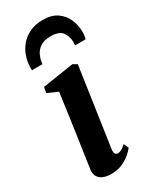

<svg xmlns="http://www.w3.org/2000/svg" viewBox="-209 -870 767 939"><g transform="rotate(-30 174.5 -400.0)"><path d="M123.5 10.5Q98 10.5 79.5 2.8Q61 -5 52 -20.2Q43 -35.5 45.5 -58Q47.5 -74.5 52 -104.8Q56.5 -135 62.5 -175.2Q68.5 -215.5 75.2 -263Q82 -310.5 89.2 -362.2Q96.5 -414 103.5 -466L45.5 -491.5L51.5 -523L226.5 -550L250 -536.5L185.5 -95.5Q183 -77.5 187.8 -69.2Q192.5 -61 202 -61Q212 -61 222.5 -66.5Q233 -72 249 -86L261 -58Q253 -47.5 234.8 -31.2Q216.5 -15 188.8 -2.2Q161 10.5 123.5 10.5ZM41 -623Q41 -627.5 40.8 -631.5Q40.5 -635.5 41 -641Q41.5 -671 51.8 -701Q62 -731 82.8 -755.5Q103.5 -780 135 -795Q166.5 -810 209.5 -810Q259 -810 289.8 -788.2Q320.5 -766.5 334.8 -732.8Q349 -699 349 -661.5Q349 -649.5 347.5 -640Q346 -630.5 344 -623H284Q284.5 -627.5 285 -632.5Q285.5 -637.5 285.5 -644.5Q284 -677 266.5 -699.2Q249 -721.5 201.5 -721.5Q165 -721.5 143.2 -706.5Q121.5 -691.5 111.8 -668.8Q102 -646 100.5 -623Z"/></g></svg>

Font: Merriweather 60pt
Style: Bold Italic
Weight: 700
Italic angle: -7.8°
Version: Version 2.101